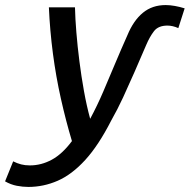

<svg xmlns="http://www.w3.org/2000/svg" viewBox="-122 -550 749 758"><path d="M-10 188Q-32 188 -55.5 183.5Q-79 179 -102 166L-70 87Q-54 95 -38.5 99Q-23 103 -4 103Q41 103 82.5 80.5Q124 58 162 7Q138 -73 118.5 -160Q99 -247 87 -338Q75 -429 71 -521H174Q175 -477 179.5 -422Q184 -367 191.5 -308Q199 -249 209.5 -190.5Q220 -132 234 -81Q262 -133 285.5 -188Q309 -243 332.5 -299Q356 -355 381 -411Q405 -469 442 -499.5Q479 -530 532 -530Q549 -530 568.5 -526.5Q588 -523 607 -517L582 -439Q571 -444 560 -446.5Q549 -449 539 -449Q503 -449 486 -427Q469 -405 455 -372Q431 -316 408.5 -264.5Q386 -213 364 -165.5Q342 -118 317 -74Q267 24 214.5 81.5Q162 139 106 163.5Q50 188 -10 188Z"/></svg>

Font: Ubuntu Sans Medium
Style: Italic
Weight: 500
Italic angle: -13.5°
Designer: Dalton Maag Ltd
Foundry: Dalton Maag Ltd
Version: Version 1.006